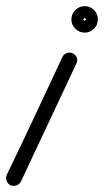

<svg xmlns="http://www.w3.org/2000/svg" viewBox="-31 -567 338 624"><path d="M172 -382Q176 -391 186 -394.5Q196 -398 205 -394Q215 -389 218.5 -379.5Q222 -370 217 -360Q127 -169 37 23Q32 32 22.5 35.5Q13 39 3 35Q-6 30 -9.5 20.5Q-13 11 -9 1Q37 -94 82 -190Q127 -286 172 -382Q172 -382 172 -382Q172 -382 172 -382ZM251 -504Q251 -502 246.5 -506.5Q242 -511 244 -511Q247 -511 242 -506.5Q237 -502 237 -504Q237 -506 242 -501.5Q247 -497 244 -497Q242 -497 246.5 -501.5Q251 -506 251 -504ZM287 -504Q287 -486 274.5 -473.5Q262 -461 244 -461Q227 -461 214 -473.5Q201 -486 201 -504Q201 -522 214 -534.5Q227 -547 244 -547Q262 -547 274.5 -534.5Q287 -522 287 -504Z"/></svg>

Font: FRB American Cursive Semibold
Style: Italic
Weight: 600
Italic angle: -25°
Version: Version 2.0;Modular Font Editor K font №1